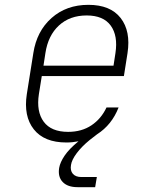

<svg xmlns="http://www.w3.org/2000/svg" viewBox="-20 -580 640 795"><path d="M301 195Q260 195 239.5 173.5Q219 152 225 115Q229 92 247.5 64.5Q266 37 305 5Q280 10 255 10Q163 10 120 -44.5Q77 -99 91 -190L118 -360Q132 -451 193.5 -505.5Q255 -560 346 -560Q437 -560 479.5 -505.5Q522 -451 508 -360L493 -265H153L141 -190Q130 -118 161 -76Q192 -34 262 -34Q318 -34 358.5 -61Q399 -88 421 -135H471Q443 -63 382 -24L351 0Q318 27 297.5 54.5Q277 82 274 103Q270 126 281.5 139.5Q293 153 317 153H381L374 195ZM160 -308H450L458 -360Q469 -432 438.5 -474Q408 -516 339 -516Q269 -516 224 -474.5Q179 -433 168 -360Z"/></svg>

Font: JetBrains Mono NL Thin
Style: Italic
Weight: 100
Italic angle: -9°
Monospace: yes
Designer: Philipp Nurullin, Konstantin Bulenkov
Foundry: JetBrains
Version: Version 2.305; ttfautohint (v1.8.4.7-5d5b)